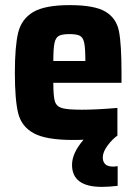

<svg xmlns="http://www.w3.org/2000/svg" viewBox="-20 -538 534 749"><path d="M454 -215H188Q188 -163 194 -143Q200 -123 221.5 -116.5Q243 -110 300 -110Q356 -110 438 -117V-9Q418 5 399.5 30Q381 55 381 76Q381 93 390.5 102.5Q400 112 424 112Q427 112 439 110V187Q405 191 377 191Q261 191 261 105Q261 59 306 7Q292 8 265 8Q160 8 112 -18Q64 -44 51 -96Q38 -148 38 -254Q38 -358 51 -411Q64 -464 109.5 -491Q155 -518 252 -518Q349 -518 391.5 -492.5Q434 -467 444 -416.5Q454 -366 454 -254ZM188 -300H313Q313 -350 308.5 -371Q304 -392 291.5 -398.5Q279 -405 251 -405Q222 -405 209.5 -398Q197 -391 192.5 -370Q188 -349 188 -300Z"/></svg>

Font: Saira Semi Condensed
Style: Bold
Weight: 700
Width: 4
Designer: Hector Gatti with collaboration of the Omnibus-Type team
Foundry: Omnibus-Type
Version: Version 1.001; ttfautohint (v1.8)